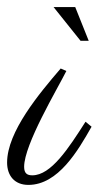

<svg xmlns="http://www.w3.org/2000/svg" viewBox="-59 -525 278 541"><path d="M112 -332C52 -262 -39 -154 -39 -67C-39 -30 -18 -4 21 -4C105 -4 161 -101 199 -168L182 -182C134 -107 85 -31 32 -31C18 -31 9 -36 9 -55C9 -118 102 -273 128 -325ZM191 -410 153 -505H92L168 -410Z"/></svg>

Font: Parisienne
Style: Regular
Weight: 400
Designer: Astigmatic (AOETI)
Foundry: Astigmatic (AOETI)
Version: Version 1.000